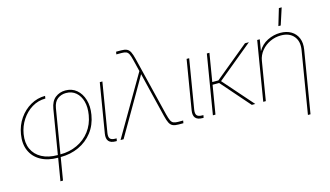

<svg xmlns="http://www.w3.org/2000/svg" viewBox="-101 -1069 2774 1615"><g transform="rotate(-15 1285.5 -262.0)"><path d="M251.5 204.1 284.2 7.8H283.7Q195.3 7.8 134.3 -26.4Q73.2 -60.5 46.4 -121.8Q19.5 -183.1 33.2 -264.2Q45.4 -338.9 85.9 -397.5Q126.5 -456.1 185.5 -489.7Q244.6 -523.4 312.5 -523.4L309.1 -501Q245.6 -501 192.1 -468.5Q138.7 -436 102.5 -381.3Q66.4 -326.7 55.2 -259.8Q43 -185.1 67.9 -130.1Q92.8 -75.2 149.2 -44.9Q205.6 -14.6 287.6 -14.6L351.6 -399.9Q362.3 -464.4 400.1 -493.9Q438 -523.4 488.3 -523.4Q545.4 -523.4 585.4 -489.7Q625.5 -456.1 642.8 -398.4Q660.2 -340.8 647.9 -268.1Q633.8 -182.6 585.7 -120.6Q537.6 -58.6 465.3 -25.4Q393.1 7.8 306.6 7.8L273.9 204.1ZM310.1 -14.6Q390.6 -14.6 457.3 -45.9Q523.9 -77.1 568.1 -135Q612.3 -192.9 625.5 -272Q636.7 -338.4 622.6 -389.9Q608.4 -441.4 573.7 -471.2Q539.1 -501 487.8 -501Q446.3 -501 414.8 -477.5Q383.3 -454.1 374 -399.9Z M787.6 0Q702.1 0 715.8 -85.9L787.1 -515.6H809.6L738.3 -85.9Q732.9 -51.8 745.1 -37.1Q757.3 -22.5 791.5 -22.5H801.3L797.4 0Z M829.6 0 1132.8 -519.5 1108.4 -618.7Q1099.6 -655.3 1091.1 -673.8Q1082.5 -692.4 1068.4 -698.7Q1054.2 -705.1 1028.3 -705.1H981.9L985.8 -727.5H1028.8Q1060.1 -727.5 1078.4 -719.2Q1096.7 -710.9 1107.9 -689Q1119.1 -667 1128.9 -626.5L1255.9 -108.9Q1265.1 -72.8 1273.9 -54Q1282.7 -35.2 1297.4 -28.8Q1312 -22.5 1337.9 -22.5H1380.9L1377 0H1335.4Q1304.2 0 1285.6 -8.3Q1267.1 -16.6 1255.9 -38.6Q1244.6 -60.5 1234.9 -101.1L1173.8 -351.6Q1165.5 -386.7 1157 -421.4Q1148.4 -456.1 1140.1 -490.7Q1120.1 -456.1 1100.1 -421.1Q1080.1 -386.2 1060.1 -351.6L856 0Z M1543.5 0Q1458 0 1471.7 -85.9L1543 -515.6H1565.4L1494.1 -85.9Q1488.8 -51.8 1501 -37.1Q1513.2 -22.5 1547.4 -22.5H1557.1L1553.2 0Z M1741.7 -515.6 1701.2 -271.5H1754.4L2051.3 -515.6H2085.4L1774.4 -259.8L2002.9 0H1972.7L1754.9 -249H1697.8L1656.2 0H1633.8L1719.2 -515.6Z M2150.4 -335.9 2094.7 0H2072.3L2157.7 -515.6H2180.2L2163.6 -416Q2193.8 -469.7 2247.6 -496.6Q2301.3 -523.4 2358.9 -523.4Q2415 -523.4 2454.1 -499.8Q2493.2 -476.1 2510.5 -434.1Q2527.8 -392.1 2518.6 -335.9L2429.2 204.1H2406.7L2496.1 -335.9Q2508.8 -410.2 2471.2 -455.6Q2433.6 -501 2359.4 -501Q2308.6 -501 2263.9 -479.7Q2219.2 -458.5 2188.7 -421.1Q2158.2 -383.8 2150.4 -335.9ZM2359.9 -582 2403.3 -727.5H2427.7L2380.4 -582Z"/></g></svg>

Font: Inter Display Thin
Style: Italic
Weight: 100
Italic angle: -9.39999°
Designer: Rasmus Andersson
Foundry: rsms
Version: Version 4.000;git-a52131595